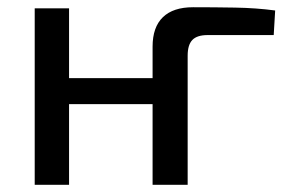

<svg xmlns="http://www.w3.org/2000/svg" viewBox="-20 -511 802 531"><path d="M171 -488V0H76V-488ZM411 -295V-223H165V-295ZM514 -491Q571 -491 630 -490Q689 -489 741 -482L737 -414H554Q525 -414 512 -400.5Q499 -387 499 -357V0H402V-382Q402 -436 430.5 -463.5Q459 -491 514 -491Z"/></svg>

Font: Exo 2 Medium
Style: Regular
Weight: 500
Designer: Natanael Gama
Foundry: Natanael Gama
Version: Version 2.010